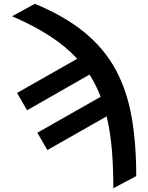

<svg xmlns="http://www.w3.org/2000/svg" viewBox="-20 -788 787 1021"><path d="M44 -701.7 165.5 -767.8Q324.6 -701.7 429.2 -615.9Q533.7 -530.2 594.1 -419.4Q654.5 -308.6 679.5 -168Q704.5 -27.3 704.5 148.4L582.7 213.1Q582.7 101.2 574.6 6.4Q566.4 -88.4 547.2 -169.4L231.9 9.9L178.6 -82L515.3 -273.4Q490.8 -337 456 -391.3L123.9 -201.7L70.7 -293.7L390.6 -475.5Q329.9 -541.5 244.3 -596.9Q158.7 -652.3 44 -701.7Z"/></svg>

Font: Inter UI Semi Bold
Style: Regular
Weight: 600
Designer: Rasmus Andersson
Foundry: rsms
Version: 3.2;8d6f07862